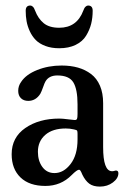

<svg xmlns="http://www.w3.org/2000/svg" viewBox="-20 -673 466 700"><path d="M195.8 -497.1Q167.5 -497.1 145.5 -505.4Q123.5 -513.7 110.4 -527.1Q97.2 -540.5 88.6 -559.1Q80.1 -577.6 76.9 -595.7Q73.7 -613.8 73.7 -633.8Q73.7 -652.8 90.3 -652.8Q94.7 -652.8 98.4 -649.7Q102.1 -646.5 103.8 -643.6Q105.5 -640.6 107.9 -634.3Q119.1 -605 139.4 -588.4Q159.7 -571.8 195.8 -571.8Q260.3 -571.8 283.7 -634.3Q286.1 -640.6 287.8 -643.6Q289.6 -646.5 293.2 -649.7Q296.9 -652.8 301.3 -652.8Q317.9 -652.8 317.9 -633.8Q317.9 -608.4 312.3 -585.9Q306.6 -563.5 293.7 -542.5Q280.8 -521.5 255.6 -509.3Q230.5 -497.1 195.8 -497.1ZM46.4 -341.8Q46.4 -359.9 57.1 -374.5Q74.7 -401.4 115.5 -417.7Q156.2 -434.1 204.6 -434.1Q237.8 -434.1 264.4 -426.5Q291 -418.9 312 -403.1Q333 -387.2 344.5 -360.4Q356 -333.5 356 -296.9V-136.7Q356 -49.8 387.7 -48.8Q391.6 -48.3 396.2 -49.8Q400.9 -51.3 402.3 -51.3Q411.6 -51.3 411.6 -41.5Q411.6 -22.9 391.6 -7.8Q371.6 7.3 344.2 7.3Q319.8 7.3 305.4 -3.4Q291 -14.2 280.3 -36.1Q275.9 -46.9 273.4 -50.5Q271 -54.2 268.1 -54.2Q260.7 -54.2 241.2 -34.7Q202.1 4.9 145.5 4.9Q86.9 4.9 54.7 -26.1Q22.5 -57.1 22.5 -110.8Q22.5 -171.9 72.3 -206.3Q122.1 -240.7 196.3 -240.7Q207.5 -240.7 228.3 -238Q249 -235.4 252.4 -235.4Q258.8 -235.4 260.7 -239.5Q262.7 -243.7 262.7 -257.3V-292.5Q262.7 -347.7 247.3 -372.8Q231.9 -397.9 189 -397.9Q158.7 -397.9 146 -376.5Q142.6 -371.1 137 -355Q131.3 -338.9 127 -331.1Q110.4 -305.2 83 -305.2Q66.4 -305.2 56.4 -314.9Q46.4 -324.7 46.4 -341.8ZM262.7 -164.6V-185.1Q262.7 -194.3 261 -196.8Q259.3 -199.2 249.5 -201.2Q234.9 -204.6 219.7 -204.6Q171.9 -204.6 145 -181.2Q118.2 -157.7 118.2 -119.6Q118.2 -86.4 134.5 -64.2Q150.9 -42 178.7 -42Q211.9 -42 237.3 -75Q262.7 -107.9 262.7 -164.6Z"/></svg>

Font: Cooper* Medium
Style: Regular
Weight: 500
Designer: Owen Earl
Foundry: indestructible type*
Version: Version 0.001